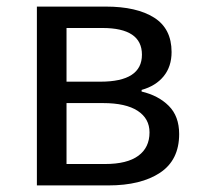

<svg xmlns="http://www.w3.org/2000/svg" viewBox="-20 -563 607 583"><path d="M301 -543Q395 -543 448 -509.5Q501 -476 501 -405Q501 -361 477 -331.5Q453 -302 410 -290V-285Q461 -273 492.5 -241.5Q524 -210 524 -156Q524 -77 466 -38.5Q408 0 309 0H92V-543ZM411 -397Q411 -478 291 -478H182V-315H285Q411 -315 411 -397ZM434 -161Q434 -203 398 -226.5Q362 -250 293 -250H182V-65H299Q366 -65 400 -90Q434 -115 434 -161Z"/></svg>

Font: Noto Sans SC
Style: Regular
Weight: 400
Designer: Ryoko NISHIZUKA ____ (kana & ideographs); Paul D. Hunt (Latin, Greek & Cyrillic); Wenlong ZHANG ___ (bopomofo); Sandoll 
Foundry: Adobe Systems Incorporated
Version: Version 1.004